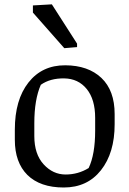

<svg xmlns="http://www.w3.org/2000/svg" viewBox="-20 -835 584 866"><path d="M409.2 -303.7Q409.2 -386.7 371.1 -433.6Q333 -480.5 269.5 -481.4Q206.5 -482.4 164.1 -452.6Q134.8 -386.2 134.8 -279.3V-221.2Q134.8 -139.6 176.8 -93.8Q218.8 -47.9 275.9 -47.9Q332.5 -47.9 379.9 -77.1Q409.2 -138.7 409.2 -245.6ZM103.5 -45.9Q46.9 -102.5 46.9 -204.6V-250Q46.9 -384.8 108.4 -462.9Q169.9 -541 274.4 -540.5Q377.9 -540 437.5 -483.4Q497.1 -426.8 497.1 -320.3V-274.4Q497.1 -145.5 435.5 -67.4Q374 10.7 267.6 10.7Q161.1 10.7 103.5 -45.9ZM327.6 -622.6 270 -617.7 128.4 -778.3V-810.5L213.9 -815.4L327.6 -638.2Z"/></svg>

Font: NoticiaText-Regular
Style: Regular
Weight: 400
Designer: JM Sole
Foundry: JM Sole
Version: Version 1.003